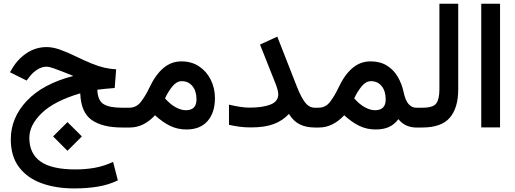

<svg xmlns="http://www.w3.org/2000/svg" viewBox="-20 -692 2796 1042"><path d="M268.1 48.3 346.2 -29.3 424.3 48.3 346.2 126.5ZM619.6 287.1Q568.4 311.5 510 321Q451.7 330.6 382.8 330.6Q282.7 330.6 205.1 302.2Q127.4 273.9 83 214.8Q38.6 155.8 38.6 64Q38.6 -52.7 125.7 -145Q212.9 -237.3 377.9 -279.8Q369.6 -283.2 362.5 -286.1Q355.5 -289.1 339.8 -295.4Q299.3 -311.5 272.7 -320.8Q246.1 -330.1 232.9 -330.1Q208 -330.1 183.8 -315.2Q159.7 -300.3 142.6 -278.3L124.5 -254.9L34.2 -299.8L46.9 -321.3Q78.1 -373.5 126.7 -405Q175.3 -436.5 233.4 -436.5Q266.1 -436.5 304.2 -423.1Q342.3 -409.7 385.7 -388.7Q439 -362.8 477.1 -347.4Q515.1 -332 546.4 -324.7Q577.6 -317.4 610.4 -315.9L602.5 -214.4Q577.1 -212.9 553.7 -210.2Q530.3 -207.5 508.3 -205.1Q510.3 -146.5 542.2 -127Q574.2 -107.4 641.1 -107.4H682.6V0H642.6Q536.1 0 477.8 -40.8Q419.4 -81.5 415.5 -185.5Q275.9 -144.5 207.5 -79.1Q139.2 -13.7 139.2 56.2Q139.2 141.6 200 184.6Q260.7 227.5 389.6 227.5Q444.8 227.5 494.9 218.5Q544.9 209.5 593.8 186.5Z M821.3 -66.4Q791.5 -34.2 757.3 -17.1Q723.1 0 684.1 0H663.1V-107.4H681.6Q720.2 -107.4 745.1 -139.9Q770 -172.4 789.1 -212.9Q822.8 -285.2 866 -322Q909.2 -358.9 964.4 -358.9Q1020 -358.9 1060.8 -331.5Q1101.6 -304.2 1124 -258.8Q1146.5 -213.4 1146.5 -159.7Q1146.5 -80.6 1106.4 -34.9Q1066.4 10.7 991.7 10.7Q943.8 10.7 903.1 -9Q862.3 -28.8 821.3 -66.4ZM875.5 -158.2Q904.8 -125 934.1 -109.4Q963.4 -93.8 988.3 -93.8Q1046.4 -93.8 1046.4 -152.3Q1046.4 -197.8 1024.4 -224.6Q1002.4 -251.5 966.3 -251.5Q939 -251.5 916 -223.6Q893.1 -195.8 875.5 -158.2Z M1222.7 -124Q1252 -117.2 1280.3 -112.5Q1308.6 -107.9 1334.5 -107.9Q1405.3 -107.9 1447.8 -124.5Q1490.2 -141.1 1490.2 -180.7Q1490.2 -192.4 1484.4 -211.9Q1478.5 -231.4 1473.1 -243.7L1391.1 -450.2L1484.9 -493.2L1590.3 -224.1Q1614.3 -163.1 1636.2 -135.3Q1658.2 -107.4 1689 -107.4H1709.5V0H1689Q1642.6 0 1608.2 -16.4Q1573.7 -32.7 1547.9 -73.7Q1514.2 -37.1 1465.6 -18.8Q1417 -0.5 1341.8 -0.5Q1305.2 -0.5 1277.1 -4.6Q1249 -8.8 1222.7 -14.6Z M1848.1 -66.4Q1817.9 -34.2 1783.7 -17.1Q1749.5 0 1710.4 0H1689.9V-107.4H1708Q1747.6 -107.4 1772.2 -140.4Q1796.9 -173.3 1815.4 -212.9Q1848.6 -284.7 1891.8 -321.8Q1935.1 -358.9 1990.7 -358.9Q2043 -358.9 2079.6 -336.2Q2116.2 -313.5 2138.4 -275.6Q2160.6 -237.8 2170.4 -192.4Q2179.7 -147.5 2197.3 -127.4Q2214.8 -107.4 2238.8 -107.4H2252V0H2238.3Q2210.4 0 2185.5 -11Q2160.6 -22 2142.1 -45.4Q2119.6 -15.6 2089.8 -2.4Q2060.1 10.7 2018.6 10.7Q1970.7 10.7 1929.9 -9Q1889.2 -28.8 1848.1 -66.4ZM1902.3 -158.2Q1931.6 -125 1960.9 -109.4Q1990.2 -93.8 2015.1 -93.8Q2073.2 -93.8 2073.2 -152.3Q2073.2 -197.8 2051.3 -224.6Q2029.3 -251.5 1993.2 -251.5Q1965.8 -251.5 1942.9 -223.6Q1919.9 -195.8 1902.3 -158.2Z M2232.4 0V-107.4H2272Q2331.5 -107.4 2348.1 -131.3Q2364.7 -155.3 2364.7 -206.5V-671.9H2466.8V-207Q2466.8 -106.9 2421.4 -53.5Q2376 0 2271.5 0Z M2591.8 -671.9H2693.8V-0.5H2591.8Z"/></svg>

Font: Vazir Medium FD
Style: Medium-FD
Weight: 500
Designer: Saber Rastikerdar
Foundry: Saber Rastikerdar
Version: Version 30.0.0